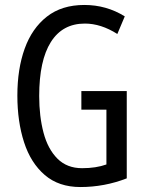

<svg xmlns="http://www.w3.org/2000/svg" viewBox="-20 -744 585 774"><path d="M308 -377H491V-25Q401 10 304 10Q217 10 160.5 -38.5Q104 -87 77 -170.5Q50 -254 50 -359Q50 -466 79.5 -548Q109 -630 169 -677Q229 -724 320 -724Q409 -724 483 -678L453 -607Q387 -649 322 -649Q232 -649 185 -574.5Q138 -500 138 -357Q138 -275 155.5 -209Q173 -143 211.5 -104.5Q250 -66 311 -66Q367 -66 409 -81V-302H308Z"/></svg>

Font: Noto Sans Sinhala UI ExtraCondensed
Style: Regular
Weight: 400
Width: 2
Designer: Jelle Bosma - Monotype Design Team
Foundry: Monotype Imaging Inc.
Version: Version 2.006; ttfautohint (v1.8.4.7-5d5b)